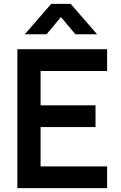

<svg xmlns="http://www.w3.org/2000/svg" viewBox="-20 -975 625 995"><path d="M108.7 -797.5 245.3 -955H346.3L483 -797.5H370.5L295.8 -886.7L221.2 -797.5ZM70 0V-720H535V-607.2H190.3V-429.3H475V-316.5H190.3V-112.8H535V0Z"/></svg>

Font: Manrope
Style: Regular
Weight: 400
Designer: Mikhail Sharanda
Foundry: Mikhail Sharanda
Version: Version 4.503